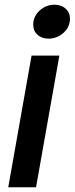

<svg xmlns="http://www.w3.org/2000/svg" viewBox="-20 -795 317 815"><path d="M133 0H15L114 -559H232ZM121 -690Q121 -725 148 -750Q175 -775 211 -775Q240 -775 258.5 -758.5Q277 -742 277 -716Q277 -680 249.5 -655.5Q222 -631 186 -631Q157 -631 139 -647.5Q121 -664 121 -690Z"/></svg>

Font: Open Sauce One SemiBold Italic
Style: Regular
Weight: 600
Italic angle: -10°
Designer: Alfredo Marco Pradil
Foundry: Creative Sauce Fz LLC
Version: Version 1.477